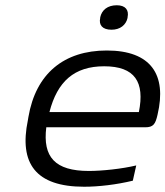

<svg xmlns="http://www.w3.org/2000/svg" viewBox="-20 -701 629 730"><path d="M579 -265C615 -417 554 -509 386 -509C223 -509 116 -421 88 -256L86 -244C52 -80 115 9 300 9C355 9 423 1 485 -14L498 -72C444 -59 368 -51 318 -51C189 -51 142 -104 156 -217H532C563 -217 571 -229 579 -265ZM168 -275C198 -391 262 -449 376 -449C493 -449 531 -389 508 -275ZM361 -633C355 -606 369 -588 404 -588C437 -588 459 -606 465 -633V-635C471 -663 457 -681 424 -681C389 -681 367 -663 361 -635Z"/></svg>

Font: LT Wave Light
Style: Italic
Weight: 300
Designer: Daniel Lyons
Version: Version 2.5 (Glyphs App)